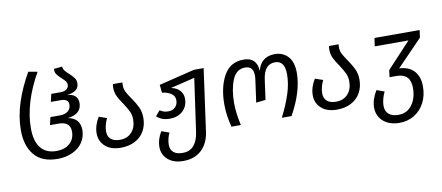

<svg xmlns="http://www.w3.org/2000/svg" viewBox="-80 -1077 3717 1615"><g transform="rotate(-10 1778.5 -269.0)"><path d="M71 -277Q71 -393 110.5 -514Q150 -635 218 -752L295 -738Q157 -495 157 -278Q157 -170 202.5 -112Q248 -54 337 -54Q408 -54 450.5 -92Q493 -130 493 -193Q493 -278 392 -278H320L335 -344H418Q460 -344 485.5 -364.5Q511 -385 511 -420Q511 -469 447 -469H361L376 -535H455Q488 -535 507 -549Q526 -563 526 -588Q526 -604 516 -617Q506 -630 485 -649Q459 -672 445.5 -691.5Q432 -711 435 -738L506 -745Q507 -726 519 -710Q531 -694 554 -674Q581 -649 594.5 -630.5Q608 -612 608 -586Q608 -548 581.5 -528Q555 -508 505 -502Q550 -500 573.5 -478.5Q597 -457 597 -419Q597 -325 478 -310Q529 -302 555 -271Q581 -240 581 -193Q581 -131 549 -84.5Q517 -38 461 -12.5Q405 13 335 13Q201 13 136 -66Q71 -145 71 -277Z M1034 -380Q1068 -331 1086 -292Q1104 -253 1104 -203Q1104 -140 1076.5 -91Q1049 -42 997 -14.5Q945 13 875 13Q790 13 742 -30.5Q694 -74 694 -141Q694 -176 705.5 -211.5Q717 -247 736 -276L803 -253Q791 -230 783 -200.5Q775 -171 775 -144Q775 -101 801.5 -77.5Q828 -54 880 -54Q942 -54 979.5 -95Q1017 -136 1017 -203Q1017 -242 1002 -273.5Q987 -305 958 -349Q928 -391 913 -423.5Q898 -456 898 -496Q898 -514 901 -526H982Q981 -517 981 -499Q981 -471 994 -444.5Q1007 -418 1034 -380Z M1676 -526 1602 7Q1588 104 1528.5 159Q1469 214 1374 214Q1290 214 1242 171Q1194 128 1194 62Q1194 0 1233 -65L1299 -42Q1288 -20 1281.5 7Q1275 34 1275 59Q1275 101 1301.5 123.5Q1328 146 1380 146Q1442 146 1476 105Q1510 64 1520 -8L1584 -459L1377 -409Q1425 -399 1451 -370Q1477 -341 1477 -300Q1477 -236 1434.5 -196Q1392 -156 1321 -156Q1255 -156 1211 -196L1249 -241Q1267 -230 1282 -224.5Q1297 -219 1321 -219Q1358 -219 1380.5 -241.5Q1403 -264 1403 -299Q1403 -338 1370.5 -358.5Q1338 -379 1295 -383L1288 -451L1593 -526Z M1794 -194Q1794 -340 1848.5 -439Q1903 -538 2019 -538Q2131 -538 2137 -421Q2152 -481 2190 -509.5Q2228 -538 2284 -538Q2354 -538 2397.5 -491Q2441 -444 2441 -351Q2441 -192 2334 0H2251Q2301 -98 2329.5 -185.5Q2358 -273 2358 -353Q2358 -470 2275 -470Q2184 -470 2166 -345L2142 -172L2061 -163L2087 -351Q2090 -372 2090 -389Q2090 -430 2073 -450Q2056 -470 2019 -470Q1943 -470 1910 -387.5Q1877 -305 1877 -192Q1877 -107 1901 0H1821Q1794 -102 1794 -194Z M2880 -380Q2914 -331 2932 -292Q2950 -253 2950 -203Q2950 -140 2922.5 -91Q2895 -42 2843 -14.5Q2791 13 2721 13Q2636 13 2588 -30.5Q2540 -74 2540 -141Q2540 -176 2551.5 -211.5Q2563 -247 2582 -276L2649 -253Q2637 -230 2629 -200.5Q2621 -171 2621 -144Q2621 -101 2647.5 -77.5Q2674 -54 2726 -54Q2788 -54 2825.5 -95Q2863 -136 2863 -203Q2863 -242 2848 -273.5Q2833 -305 2804 -349Q2774 -391 2759 -423.5Q2744 -456 2744 -496Q2744 -514 2747 -526H2828Q2827 -517 2827 -499Q2827 -471 2840 -444.5Q2853 -418 2880 -380Z M3512 -462 3295 -238Q3379 -234 3422.5 -185.5Q3466 -137 3466 -55Q3466 23 3434.5 84Q3403 145 3347 179.5Q3291 214 3219 214Q3161 214 3118 192.5Q3075 171 3052.5 134Q3030 97 3030 51Q3030 -17 3075 -91L3141 -68Q3111 -4 3111 50Q3111 96 3140 121Q3169 146 3223 146Q3296 146 3338.5 88.5Q3381 31 3381 -57Q3381 -179 3262 -179H3202L3203 -181L3210 -238L3413 -456H3125L3135 -526H3521Z"/></g></svg>

Font: FiraGO Book
Style: Italic
Weight: 350
Italic angle: -8°
Designer: bBox Type GmbH
Foundry: bBox Type GmbH
Version: Version 1.001